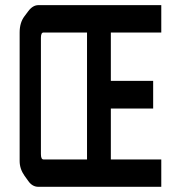

<svg xmlns="http://www.w3.org/2000/svg" viewBox="-20 -720 652 740"><path d="M601.6 -105.5V0H127.9Q104.5 0 88.9 -22.5L74.2 -43Q55.7 -69.3 55.7 -99.6V-594.7Q55.7 -632.8 74.2 -657.2L88.9 -676.8Q106.4 -700.2 127.9 -700.2H601.6V-594.7H407.2V-408.2H570.3V-301.8H407.2V-105.5ZM315.4 -105.5V-594.7H147.5Q137.7 -594.7 137.7 -574.2V-126Q137.7 -105.5 147.5 -105.5Z"/></svg>

Font: Vancouver Drive
Style: Bold
Weight: 700
Designer: Valery Zaveryaev
Foundry: Cyreal (www.cyreal.org)
Version: Version 1.01